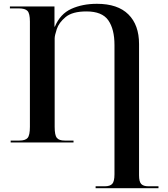

<svg xmlns="http://www.w3.org/2000/svg" viewBox="-20 -748 880 1008"><path d="M482 240H812V230H759Q733 230 721.5 218Q710 206 710 172V-517Q710 -617 654 -672.5Q598 -728 489 -728Q413 -728 354.5 -701.5Q296 -675 268 -608H266V-714H32V-704H78Q112 -704 124.5 -690.5Q137 -677 137 -635V-82Q137 -38 125 -24Q113 -10 82 -10H36V0H366V-10H320Q290 -10 278.5 -24Q267 -38 267 -82V-547Q267 -561 278 -595Q289 -629 324.5 -658.5Q360 -688 434 -688Q516 -688 548.5 -641.5Q581 -595 581 -512V167Q581 204 569.5 217Q558 230 530 230H482Z"/></svg>

Font: Noto Serif Display Semi
Style: Regular
Weight: 600
Designer: Monotype Design Team
Foundry: Monotype Imaging Inc.
Version: Version 1.900